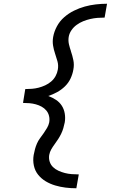

<svg xmlns="http://www.w3.org/2000/svg" viewBox="-20 -853 640 1026"><path d="M388 153Q358 153 330 149.5Q302 146 275 138Q248 130 224.5 116Q201 102 184 81Q167 60 161 32Q155 4 160 -25Q163 -41 167 -56Q171 -71 177.5 -86Q184 -101 194 -114.5Q204 -128 213.5 -141.5Q223 -155 231.5 -169.5Q240 -184 243 -199Q246 -217 242 -233.5Q238 -250 227.5 -262.5Q217 -275 202.5 -283Q188 -291 171.5 -295.5Q155 -300 138 -301.5Q121 -303 103 -303L115 -377Q133 -377 151 -378.5Q169 -380 186.5 -384.5Q204 -389 221.5 -397Q239 -405 253.5 -417.5Q268 -430 277 -446.5Q286 -463 289 -481Q293 -504 287 -525.5Q281 -547 274 -567.5Q267 -588 263.5 -610Q260 -632 264 -655Q269 -684 284 -712Q299 -740 323 -761Q347 -782 375.5 -796Q404 -810 433 -818Q462 -826 492 -829.5Q522 -833 552 -833L539 -759Q520 -759 501 -757.5Q482 -756 462.5 -751.5Q443 -747 424.5 -739.5Q406 -732 389.5 -720Q373 -708 361.5 -691Q350 -674 347 -655Q344 -635 348.5 -616Q353 -597 359 -580V-579Q367 -556 372 -531.5Q377 -507 372 -481Q368 -457 357 -433.5Q346 -410 327 -391.5Q308 -373 285 -360.5Q262 -348 238 -340Q260 -332 279 -319.5Q298 -307 310 -288.5Q322 -270 326 -246.5Q330 -223 326 -199Q323 -184 318.5 -168.5Q314 -153 307 -138.5Q300 -124 291 -110Q282 -96 272 -82.5Q262 -69 254 -55Q246 -41 243 -25Q240 -6 245.5 11Q251 28 263.5 40Q276 52 292.5 59.5Q309 67 326.5 71.5Q344 76 363 77.5Q382 79 401 79Z"/></svg>

Font: Iosevka Aile Oblique
Style: Regular
Weight: 400
Italic angle: -9°
Designer: Belleve Invis
Foundry: Belleve Invis
Version: Version 31.1.0; ttfautohint (v1.8.4)